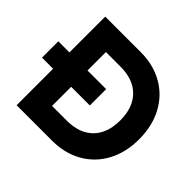

<svg xmlns="http://www.w3.org/2000/svg" viewBox="-180 -969 1172 1172"><g transform="rotate(45 406.5 -382.5)"><path d="M103 -315H7V-456H103V-765H410Q518 -765 602 -717.5Q686 -670 732.5 -583Q779 -496 779 -382Q779 -268 732.5 -181.5Q686 -95 602 -47.5Q518 0 410 0H103ZM385 -150Q496 -150 556 -211Q616 -272 616 -382Q616 -492 555.5 -553.5Q495 -615 385 -615H259V-456H420V-315H259V-150Z"/></g></svg>

Font: Application
Style: Bold
Weight: 700
Designer: Wei Huang
Foundry: Wei Huang
Version: Version 0.012